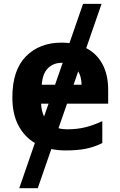

<svg xmlns="http://www.w3.org/2000/svg" viewBox="-20 -780 631 1008"><path d="M303.2 -556.2Q324.7 -556.2 344.7 -553.7L416 -759.8H513.2L432.6 -527.3Q487.8 -499 517.8 -443.4Q547.9 -387.7 547.9 -308.1V-235.8H332L287.1 -106.9Q307.6 -101.1 332 -101.1Q384.3 -101.1 427.7 -111.8Q471.2 -122.6 517.1 -144V-28.8Q476.6 -8.8 432.4 0.5Q388.2 9.8 325.2 9.8Q285.2 9.8 249.5 2.4L178.2 208H81.1L163.1 -29.3Q108.4 -61.5 76.7 -121.3Q44.9 -181.2 44.9 -269Q44.9 -412.1 116.2 -484.1Q187.5 -556.2 303.2 -556.2ZM304.2 -450.2Q260.7 -450.2 232.2 -422.4Q203.6 -394.5 199.2 -335H269L309.1 -450.2Q308.1 -450.2 304.2 -450.2ZM408.2 -335Q407.7 -377 390.6 -405.3L366.2 -335ZM195.8 -235.8Q197.3 -197.3 211.4 -168.5L234.9 -235.8Z"/></svg>

Font: Open Sans
Style: Bold
Weight: 700
Designer: Monotype Design Team
Foundry: Monotype Imaging Inc.
Version: Version 3.000; ttfautohint (v1.8.4)